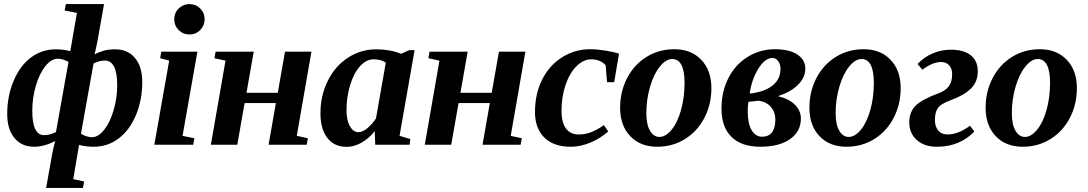

<svg xmlns="http://www.w3.org/2000/svg" viewBox="-20 -714 5366 947"><path d="M432.6 -37.1Q464.4 -37.1 493.4 -73.2Q522.5 -109.4 540.3 -170.2Q558.1 -231 558.1 -293Q558.1 -415.5 496.6 -415.5Q471.7 -415.5 441.4 -400.9L379.4 -55.2Q391.6 -45.9 407.5 -41.5Q423.3 -37.1 432.6 -37.1ZM264.6 -424.3Q232.9 -424.3 203.6 -387.5Q174.3 -350.6 156.7 -290.5Q139.2 -230.5 139.2 -168Q139.2 -47.4 197.3 -47.4Q213.4 -47.4 226.3 -51.3Q239.3 -55.2 255.9 -62L317.9 -408.7Q290 -424.3 264.6 -424.3ZM493.2 -693.8 459.5 -504.9 449.7 -459.5 445.8 -445.8Q467.8 -457 491.5 -463.9Q515.1 -470.7 548.8 -470.7Q610.4 -470.7 646 -427.7Q681.6 -384.8 681.6 -309.6Q681.6 -219.7 649.9 -145Q618.2 -70.3 564.2 -30.3Q510.3 9.8 442.4 9.8Q401.9 9.8 370.1 0.5L341.3 169.4L395 181.2L389.2 212.9H207.5L236.3 51.8Q237.8 44.9 239.5 35.6Q241.2 26.4 243.4 16.8Q245.6 7.3 247.8 -2Q250 -11.2 252.4 -18.6Q198.2 9.8 148.4 9.8Q86.9 9.8 51.3 -33.2Q15.6 -76.2 15.6 -151.4Q15.6 -241.2 47.4 -315.9Q79.1 -390.6 133.1 -430.7Q187 -470.7 254.9 -470.7Q295.9 -470.7 326.7 -461.4L359.4 -650.4L298.8 -662.1L304.7 -693.8Z M880.4 -43.9 938.5 -32.2 933.1 0H741.2L814.5 -415L770 -426.8L775.4 -459H953.6ZM839.4 -619.1Q839.4 -650.9 861.6 -672.4Q883.8 -693.8 914.6 -693.8Q945.8 -693.8 967.5 -672.1Q989.3 -650.4 989.3 -619.1Q989.3 -588.4 967.8 -566.2Q946.3 -543.9 914.6 -543.9Q883.3 -543.9 861.3 -565.7Q839.4 -587.4 839.4 -619.1Z M1340.8 -205.6H1186.5L1150.4 0H1020L1092.3 -415L1037.6 -426.8L1043.5 -459H1231.4L1195.8 -256.3H1350.1L1385.7 -459H1516.1L1443.8 -43.9L1498.5 -32.2L1492.7 0H1304.7Z M1950.7 -43.9 2003.9 -28.3 2000 0H1830.6L1828.6 -67.4Q1799.8 -31.2 1763.4 -10.5Q1727.1 10.3 1689.5 10.3Q1628.4 10.3 1594.5 -33.7Q1560.5 -77.6 1560.5 -155.8Q1560.5 -241.2 1596.2 -314.2Q1631.8 -387.2 1695.6 -429Q1759.3 -470.7 1835.9 -470.7Q1903.3 -470.7 1958.5 -448.7L1998.5 -466.8H2024.9ZM1689 -171.4Q1689 -121.1 1705.8 -91.6Q1722.7 -62 1748 -62Q1767.6 -62 1791.5 -81.5Q1815.4 -101.1 1834.5 -129.9L1882.8 -404.8Q1860.8 -421.4 1822.3 -421.4Q1786.1 -421.4 1755.4 -387Q1724.6 -352.5 1706.8 -293.7Q1689 -234.9 1689 -171.4Z M2396 -205.6H2241.7L2205.6 0H2075.2L2147.5 -415L2092.8 -426.8L2098.6 -459H2286.6L2251 -256.3H2405.3L2440.9 -459H2571.3L2499 -43.9L2553.7 -32.2L2547.9 0H2359.9Z M2794.9 9.8Q2710.9 9.8 2664.8 -35.6Q2618.7 -81.1 2618.7 -161.1Q2618.7 -251.5 2654.5 -322.3Q2690.4 -393.1 2753.4 -432.1Q2816.4 -471.2 2889.6 -471.2Q2924.8 -471.2 2966.1 -464.6Q3007.3 -458 3033.2 -449.2L3009.3 -308.6H2974.1L2967.3 -392.1Q2940.9 -421.4 2896 -421.4Q2857.4 -421.4 2823 -387Q2788.6 -352.5 2769 -293.7Q2749.5 -234.9 2749.5 -166Q2749.5 -111.3 2771 -81.1Q2792.5 -50.8 2834 -50.8Q2870.6 -50.8 2900.6 -64Q2930.7 -77.1 2958.5 -96.7L2980 -65.9Q2939.9 -30.3 2890.9 -10.3Q2841.8 9.8 2794.9 9.8Z M3356.4 -305.2Q3356.4 -422.9 3295.4 -422.9Q3264.6 -422.9 3234.6 -385.7Q3204.6 -348.6 3186.3 -286.1Q3168 -223.6 3168 -155.8Q3168 -99.6 3186 -69.1Q3204.1 -38.6 3232.4 -38.6Q3263.7 -38.6 3293 -74.7Q3322.3 -110.8 3339.4 -172.4Q3356.4 -233.9 3356.4 -305.2ZM3221.2 9.8Q3138.2 9.8 3088.4 -42.5Q3038.6 -94.7 3038.6 -182.6Q3038.6 -261.7 3072.8 -328.1Q3106.9 -394.5 3168.2 -432.9Q3229.5 -471.2 3306.2 -471.2Q3389.2 -471.2 3439 -418.9Q3488.8 -366.7 3488.8 -278.8Q3488.8 -199.7 3454.6 -133.3Q3420.4 -66.9 3359.1 -28.6Q3297.9 9.8 3221.2 9.8Z M3930.2 -129.4Q3930.2 -64.9 3876.5 -27.6Q3822.8 9.8 3729.5 9.8Q3637.2 9.8 3587.9 -38.8Q3538.6 -87.4 3538.6 -178.7Q3538.6 -262.7 3573.2 -329.8Q3607.9 -397 3668.9 -434.1Q3730 -471.2 3801.3 -471.2Q3873.5 -471.2 3912.8 -445.1Q3952.1 -418.9 3952.1 -375.5Q3952.1 -332 3916.3 -296.1Q3880.4 -260.3 3816.9 -239.7Q3871.1 -227.1 3900.6 -197.5Q3930.2 -168 3930.2 -129.4ZM3668 -163.6Q3668 -105.5 3687 -72.5Q3706.1 -39.6 3738.8 -39.6Q3771 -39.6 3787.6 -61.3Q3804.2 -83 3804.2 -124Q3804.2 -162.6 3781 -188Q3757.8 -213.4 3719.7 -217.3Q3701.2 -214.4 3671.4 -211.9Q3668 -191.4 3668 -163.6ZM3677.7 -252.4Q3749.5 -260.3 3789.6 -291.5Q3829.6 -322.8 3829.6 -375Q3829.6 -397.5 3817.9 -412.8Q3806.2 -428.2 3790.5 -428.2Q3752.9 -428.2 3720 -374.8Q3687 -321.3 3677.7 -252.4Z M4290 -305.2Q4290 -422.9 4229 -422.9Q4198.2 -422.9 4168.2 -385.7Q4138.2 -348.6 4119.9 -286.1Q4101.6 -223.6 4101.6 -155.8Q4101.6 -99.6 4119.6 -69.1Q4137.7 -38.6 4166 -38.6Q4197.3 -38.6 4226.6 -74.7Q4255.9 -110.8 4272.9 -172.4Q4290 -233.9 4290 -305.2ZM4154.8 9.8Q4071.8 9.8 4022 -42.5Q3972.2 -94.7 3972.2 -182.6Q3972.2 -261.7 4006.3 -328.1Q4040.5 -394.5 4101.8 -432.9Q4163.1 -471.2 4239.7 -471.2Q4322.8 -471.2 4372.6 -418.9Q4422.4 -366.7 4422.4 -278.8Q4422.4 -199.7 4388.2 -133.3Q4354 -66.9 4292.7 -28.6Q4231.4 9.8 4154.8 9.8Z M4802.7 -362.3Q4802.7 -311 4769.5 -277.8Q4736.3 -244.6 4668.9 -219.7Q4622.1 -202.6 4606.7 -182.1Q4591.3 -161.6 4591.3 -122.1Q4591.3 -88.9 4607.9 -69.8Q4624.5 -50.8 4652.8 -50.8Q4707 -50.8 4764.2 -93.8L4786.1 -65.4Q4713.4 9.8 4601.1 9.8Q4538.1 9.8 4501.5 -23.7Q4464.8 -57.1 4464.8 -110.8Q4464.8 -161.6 4496.3 -192.9Q4527.8 -224.1 4610.4 -254.4Q4643.6 -266.6 4659.9 -288.8Q4676.3 -311 4676.3 -348.1Q4676.3 -376 4661.4 -392.1Q4646.5 -408.2 4622.1 -408.2Q4580.1 -408.2 4529.3 -370.1L4505.9 -398.4Q4537.1 -432.1 4579.6 -450.4Q4622.1 -468.8 4670.4 -468.8Q4733.4 -468.8 4768.1 -441.4Q4802.7 -414.1 4802.7 -362.3Z M5159.2 -305.2Q5159.2 -422.9 5098.1 -422.9Q5067.4 -422.9 5037.4 -385.7Q5007.3 -348.6 4989 -286.1Q4970.7 -223.6 4970.7 -155.8Q4970.7 -99.6 4988.8 -69.1Q5006.8 -38.6 5035.2 -38.6Q5066.4 -38.6 5095.7 -74.7Q5125 -110.8 5142.1 -172.4Q5159.2 -233.9 5159.2 -305.2ZM5023.9 9.8Q4940.9 9.8 4891.1 -42.5Q4841.3 -94.7 4841.3 -182.6Q4841.3 -261.7 4875.5 -328.1Q4909.7 -394.5 4970.9 -432.9Q5032.2 -471.2 5108.9 -471.2Q5191.9 -471.2 5241.7 -418.9Q5291.5 -366.7 5291.5 -278.8Q5291.5 -199.7 5257.3 -133.3Q5223.1 -66.9 5161.9 -28.6Q5100.6 9.8 5023.9 9.8Z"/></svg>

Font: Tinos
Style: Bold Italic
Weight: 700
Italic angle: -16.333°
Designer: Steve Matteson
Foundry: Monotype Imaging Inc.
Version: Version 1.23